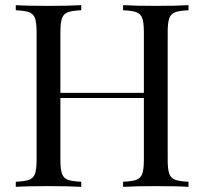

<svg xmlns="http://www.w3.org/2000/svg" viewBox="-20 -728 797 748"><path d="M633.3 -602.1V-106Q633.3 -68.4 639.4 -51.3Q645.5 -34.2 661.9 -27.8Q678.2 -21.5 714.4 -20V0Q672.9 -2.9 586.4 -2.9Q506.3 -2.9 459.5 0V-20Q495.6 -21.5 512 -27.8Q528.3 -34.2 534.4 -51.3Q540.5 -68.4 540.5 -106V-346.2H215.3V-106Q215.3 -68.4 221.4 -51.3Q227.5 -34.2 243.9 -27.8Q260.3 -21.5 296.4 -20V0Q250.5 -2.9 169.4 -2.9Q83.5 -2.9 41.5 0V-20Q77.6 -21.5 94 -27.8Q110.4 -34.2 116.5 -51.3Q122.6 -68.4 122.6 -106V-602.1Q122.6 -639.6 116.5 -656.7Q110.4 -673.8 94 -680.2Q77.6 -686.5 41.5 -688V-708Q83 -705.1 169.4 -705.1Q250.5 -705.1 296.4 -708V-688Q260.3 -686.5 243.9 -680.2Q227.5 -673.8 221.4 -656.7Q215.3 -639.6 215.3 -602.1V-366.2H540.5V-602.1Q540.5 -639.6 534.4 -656.7Q528.3 -673.8 512 -680.2Q495.6 -686.5 459.5 -688V-708Q506.3 -705.1 586.4 -705.1Q672.4 -705.1 714.4 -708V-688Q678.2 -686.5 661.9 -680.2Q645.5 -673.8 639.4 -656.7Q633.3 -639.6 633.3 -602.1Z"/></svg>

Font: Playfair Display SC
Style: Regular
Weight: 400
Designer: Claus Eggers Sørensen
Foundry: Claus Eggers Sørensen
Version: Version 1.004;PS 001.004;hotconv 1.0.70;makeotf.lib2.5.58329